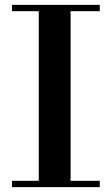

<svg xmlns="http://www.w3.org/2000/svg" viewBox="-20 -770 460 790"><path d="M29.5 0V-26H139.5V-724H29.5V-750H390.5V-724H270.5V-26H390.5V0Z"/></svg>

Font: Bodoni Moda 9pt SemiBold
Style: Regular
Weight: 600
Designer: Owen Earl
Foundry: indestructible type
Version: Version 2.005